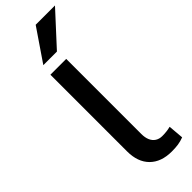

<svg xmlns="http://www.w3.org/2000/svg" viewBox="-311 -953 978 978"><g transform="rotate(-45 178.0 -464.5)"><path d="M251 9Q175 9 132.5 -33.5Q90 -76 90 -153V-705H204V-164Q204 -138 212 -119.5Q220 -101 235.5 -91Q251 -81 272 -81Q287 -81 301.5 -82.5Q316 -84 332 -88L339 -5Q318 3 298 6Q278 9 251 9ZM99 -765 217 -938H356L197 -765Z"/></g></svg>

Font: Nunito Sans 6pt SemiBold
Style: Regular
Weight: 600
Version: Version 3.101;gftools[0.9.27]